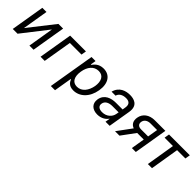

<svg xmlns="http://www.w3.org/2000/svg" viewBox="186 -1635 2921 2921"><g transform="rotate(45 1647.0 -174.5)"><path d="M141 -130 209.9 -545.5H120.7L29.8 0H132.5L456.7 -415.5L388.1 0H476.9L567.8 -545.5H467Z M1058.6 -545.5H718.8L627.8 0H717L794.7 -463.8H1045.1Z M1053.3 204.5H1143.5L1191.8 -84.2H1198.9C1212.7 -52.9 1237.9 11 1342 11C1476.9 11 1590.6 -97.3 1619.3 -271.3C1647.7 -444.6 1570.3 -552.6 1434.3 -552.6C1328.8 -552.6 1283.7 -488.3 1261 -458.5H1251.4L1265.6 -545.5H1179ZM1221.6 -272.7C1240.8 -392.8 1307.5 -473.4 1407.7 -473.4C1511.4 -473.4 1547.6 -386 1529.8 -272.7C1509.6 -158 1443.2 -67.8 1340.9 -67.8C1241.8 -67.8 1201.7 -151.3 1221.6 -272.7Z M1858.3 12.4C1952.4 12.4 2010.7 -37.3 2034.1 -73.9H2038.4L2025.6 0H2114.3L2174.4 -360.1C2202.4 -529.8 2076.3 -552.6 2002.5 -552.6C1916.2 -552.6 1802.9 -522.7 1767.4 -388.1H1853.3C1867.9 -441.1 1917.3 -475.5 1994.7 -475.5C2069.2 -475.5 2096.9 -434.7 2086.3 -368.3L2077.8 -315.7H1935C1833.1 -315.7 1720.9 -279.5 1699.6 -154.5C1682.5 -47.9 1754.6 12.4 1858.3 12.4ZM1788.7 -151.3C1798.3 -213.4 1858 -241.8 1931.5 -241.8H2066.1L2057.9 -197.1C2045.1 -128.9 1982.2 -65 1885.7 -65C1820.3 -65 1778.8 -94.5 1788.7 -151.3Z M2592.3 0H2677.2L2768.1 -545.5H2541.9C2422.2 -545.5 2339.1 -483 2322.4 -382.1C2310 -307.5 2339.1 -254.6 2400.6 -231.9L2230.1 0H2325.6L2487.2 -219.5H2503.2H2628.9ZM2411.2 -381.7C2419.4 -433.2 2463.8 -465.2 2528.8 -465.2H2670.1L2642.4 -299.7H2491.5C2432.9 -299.7 2402.7 -331 2411.2 -381.7Z M2832.7 -463.8H3012.8L2936.4 0H3025.2L3101.6 -463.8H3280.2L3293.7 -545.5H2846.2Z"/></g></svg>

Font: Margiela Sans Text
Style: Italic
Weight: 400
Italic angle: -9.39999°
Designer: Stefan Endress, Andreas Faust
Version: Version 1.100;FEAKit 1.0